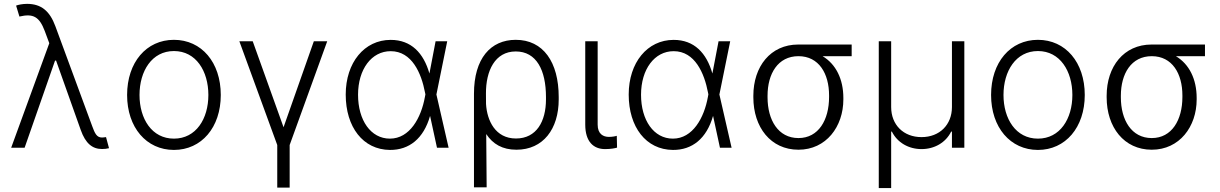

<svg xmlns="http://www.w3.org/2000/svg" viewBox="-20 -757 6252 984"><path d="M502.8 6.7C514.6 7.1 526.6 5.3 538.7 2.5L523.4 -54.3C517.8 -53.6 508.5 -52.2 502.8 -52.2C475.5 -52.2 465.9 -73.9 452.4 -110.8L263.8 -622.5C234.7 -701.7 190.3 -736.9 119.3 -737.2C95.2 -737.2 73.5 -732.6 62.5 -728.3L79.5 -672.2C149.5 -688.6 181.5 -672.2 209.5 -597.7L232.6 -535.5L37.3 0H106.2L262.1 -446.4H267.4L393.8 -90.9C418.3 -21.7 453.5 6.7 502.8 6.7Z M871.4 11.4C1012.8 11.4 1111.5 -104 1111.5 -270.2C1111.5 -437.5 1012.8 -552.9 871.4 -552.9C730.1 -552.9 631.4 -437.5 631.4 -270.2C631.4 -104 730.1 11.4 871.4 11.4ZM871.4 -46.5C758.2 -46.5 695 -148.1 695 -270.2C695 -392.4 758.2 -495.4 871.4 -495.4C984.7 -495.4 1047.9 -392.4 1047.9 -270.2C1047.9 -148.1 984.7 -46.5 871.4 -46.5Z M1206.7 -545.5 1400.9 -13.8V204.5H1464.5V-13.8L1657 -545.5H1588.4L1433.2 -104.8L1275.2 -545.5Z M1978.3 11.4C2077.4 12.1 2150.9 -46.9 2183.9 -162.3H2184.3L2219.5 0H2279.1L2216.6 -272.7L2272 -545.5H2212.4L2180.8 -380.3C2150.9 -485.1 2087.7 -552.6 1982.2 -552.6C1847.3 -552.6 1751.8 -436.4 1751.8 -272.4C1751.8 -105.8 1840.6 10.3 1978.3 11.4ZM2160.2 -273.4 2157.7 -260.3C2138.5 -153.4 2080.3 -46.5 1978.3 -46.5C1880 -46.5 1815 -141 1815 -271.3C1815 -402.3 1884.2 -494.7 1982.2 -494.7C2091.6 -494.7 2139.6 -380.7 2158 -283.7Z M2409.1 203.1H2474.1L2471.9 -70C2506 -18.5 2555 10.3 2626.8 10.3C2763.8 10.3 2843.4 -95.9 2843.4 -247.5V-259.6C2843.4 -438.6 2764.2 -552.9 2623.2 -552.9C2494.7 -552.9 2409.1 -457.4 2409.1 -276.6ZM2470.9 -224.1 2470.5 -277.3C2469.8 -393.5 2516.3 -493.3 2623.2 -493.3C2729.4 -493.3 2778.1 -397.4 2778.1 -259.6V-247.5C2778.1 -134.6 2729.4 -47.2 2624.3 -47.2C2518.5 -47.2 2475.9 -139.2 2470.9 -224.1Z M2979.4 -545.5V-118.3C2979.4 -30.2 3022.4 7.1 3081 7.1C3111.9 7.1 3132.5 2.5 3142.4 -0.4L3141 -61.1C3135.7 -58.9 3117.9 -55.4 3100.9 -55.4C3071.4 -55.4 3043 -70.3 3043 -118.3V-545.5Z M3428.6 11.4C3527.7 12.1 3601.2 -46.9 3634.2 -162.3H3634.6L3669.7 0H3729.4L3666.9 -272.7L3722.3 -545.5H3662.6L3631 -380.3C3601.2 -485.1 3538 -552.6 3432.5 -552.6C3297.6 -552.6 3202.1 -436.4 3202.1 -272.4C3202.1 -105.8 3290.8 10.3 3428.6 11.4ZM3610.4 -273.4 3608 -260.3C3588.8 -153.4 3530.5 -46.5 3428.6 -46.5C3330.3 -46.5 3265.3 -141 3265.3 -271.3C3265.3 -402.3 3334.5 -494.7 3432.5 -494.7C3541.9 -494.7 3589.8 -380.7 3608.3 -283.7Z M3840.9 -258.2C3840.9 -104.8 3930 10.3 4072.1 10.3C4214.1 10.3 4302.2 -108 4302.2 -247.5V-255C4302.2 -351.2 4264.2 -428.3 4195.7 -469.1H4344.8V-528.8H4071C3928.6 -528.8 3840.9 -415.8 3840.9 -266.3ZM3913.7 -266.3C3913.7 -378.9 3966.6 -469.1 4072.1 -469.1C4177.2 -469.1 4229 -379.3 4229 -268.1V-259.9C4229 -142.4 4175.1 -49.4 4072.1 -49.4C3968 -49.4 3913.7 -142 3913.7 -258.2Z M4483.7 207H4547.2V-82.7H4550.8C4579.2 -25.6 4637.4 7.1 4702.8 7.1C4768.5 7.1 4826.7 -25.6 4854.8 -82.7H4858.7V0H4922.2V-545.5H4858.7V-208.5C4858.7 -117.9 4795.8 -54.3 4702.8 -54.3C4610.1 -54.3 4547.2 -117.5 4547.2 -208.5V-545.5H4483.7Z M5299.4 11.4C5440.7 11.4 5539.4 -104 5539.4 -270.2C5539.4 -437.5 5440.7 -552.9 5299.4 -552.9C5158 -552.9 5059.3 -437.5 5059.3 -270.2C5059.3 -104 5158 11.4 5299.4 11.4ZM5299.4 -46.5C5186.1 -46.5 5122.9 -148.1 5122.9 -270.2C5122.9 -392.4 5186.1 -495.4 5299.4 -495.4C5412.6 -495.4 5475.9 -392.4 5475.9 -270.2C5475.9 -148.1 5412.6 -46.5 5299.4 -46.5Z M5651.6 -258.2C5651.6 -104.8 5740.8 10.3 5882.8 10.3C6024.9 10.3 6112.9 -108 6112.9 -247.5V-255C6112.9 -351.2 6074.9 -428.3 6006.4 -469.1H6155.5V-528.8H5881.7C5739.3 -528.8 5651.6 -415.8 5651.6 -266.3ZM5724.4 -266.3C5724.4 -378.9 5777.3 -469.1 5882.8 -469.1C5987.9 -469.1 6039.8 -379.3 6039.8 -268.1V-259.9C6039.8 -142.4 5985.8 -49.4 5882.8 -49.4C5778.8 -49.4 5724.4 -142 5724.4 -258.2Z"/></svg>

Font: Karasuma Gothic
Style: Light
Weight: 300
Designer: Rasmus Andersson / Ryoko Nishizuka
Foundry: rsms
Version: Version 1.00